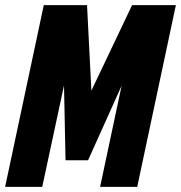

<svg xmlns="http://www.w3.org/2000/svg" viewBox="-35 -730 707 750"><path d="M221 -104 215 -396 130 0H-15L136 -710H305L322 -376L481 -710H652L501 0H356L440 -395L309 -104Z"/></svg>

Font: Geist Mono ExtraBold
Style: Italic
Weight: 800
Italic angle: -12°
Monospace: yes
Designer: Basement.studio, Andrés Briganti, Mateo Zaragoza
Foundry: Basement.studio, Vercel, Andrés Briganti, Guido Ferreyra, Mateo Zaragoza
Version: Version 1.500; ttfautohint (v1.8.4.7-5d5b)